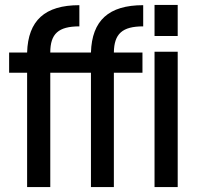

<svg xmlns="http://www.w3.org/2000/svg" viewBox="-20 -759 801 779"><path d="M90 0H184V-464H349V0H442V-464H558V-546H442C443 -622 476 -652 561 -652V-738C421 -738 353 -676 349 -546H184C184 -622 217 -652 302 -652V-738C162 -738 94 -676 90 -546H17V-464H90ZM607 0H701V-549H607ZM607 -613H701V-739H607Z"/></svg>

Font: Involve Medium
Style: Regular
Weight: 500
Designer: Stefan Peev
Foundry: Context Ltd.
Version: Version 1.001